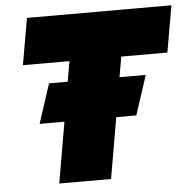

<svg xmlns="http://www.w3.org/2000/svg" viewBox="-51 -751 798 801"><g transform="rotate(-5 348.0 -350.0)"><path d="M105 -255H209L165 0H382L426 -255H510L564 -420H454L469 -505H662L696 -700H91L57 -505H252L237 -420H159Z"/></g></svg>

Font: Jost* Black
Style: Italic
Weight: 900
Italic angle: -10°
Version: Version 3.7